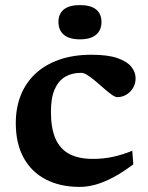

<svg xmlns="http://www.w3.org/2000/svg" viewBox="-20 -722 583 754"><path d="M339.5 -507Q404.5 -507 442.2 -493.5Q480 -480 496.2 -459.2Q512.5 -438.5 512.5 -414.5Q512.5 -393 502.2 -376.2Q492 -359.5 475.8 -350Q459.5 -340.5 441 -340.5Q432.5 -340.5 418.8 -350.2Q405 -360 388.8 -374.2Q372.5 -388.5 355.8 -402.8Q339 -417 324.2 -426.5Q309.5 -436 298.5 -436Q262.5 -436 236 -420.5Q209.5 -405 194.8 -371.5Q180 -338 180 -283Q180 -218 198 -177.2Q216 -136.5 252.5 -117.2Q289 -98 345 -98Q385.5 -98 423 -106Q460.5 -114 499.5 -130L503.5 -76.5Q462 -45.5 425.5 -26Q389 -6.5 356.2 2.8Q323.5 12 293.5 12Q216 12 159.5 -17.5Q103 -47 72.5 -103Q42 -159 42 -238.5Q42 -298.5 61.5 -347.8Q81 -397 119 -432.5Q157 -468 212.2 -487.5Q267.5 -507 339.5 -507ZM294 -567.5Q252 -567.5 230.8 -585.5Q209.5 -603.5 209.5 -635.5Q209.5 -668 230.8 -685Q252 -702 294 -702Q336 -702 357.2 -685Q378.5 -668 378.5 -635.5Q378.5 -603.5 357.2 -585.5Q336 -567.5 294 -567.5Z"/></svg>

Font: Newsreader 9pt SemiBold
Style: Regular
Weight: 600
Designer: Hugues Gentile
Foundry: Production Type
Version: Version 1.003